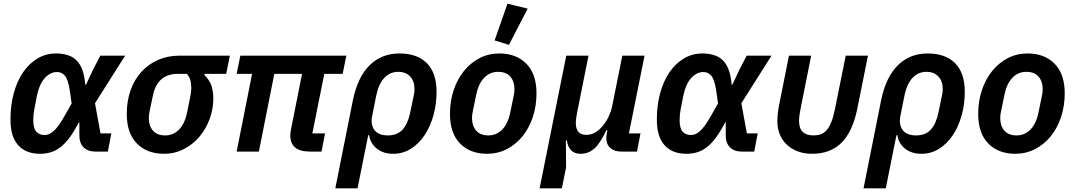

<svg xmlns="http://www.w3.org/2000/svg" viewBox="-20 -825 5852 1045"><path d="M567 0H499Q458 0 434.5 -23.5Q411 -47 412 -92V-159H409Q383 -109 358.5 -76Q334 -43 308.5 -23.5Q283 -4 255.5 4Q228 12 198 12Q121 12 79 -34.5Q37 -81 37 -174Q37 -252 55 -318Q73 -384 106 -432Q139 -480 184.5 -507Q230 -534 285 -534Q361 -534 399 -494Q437 -454 444 -364H448L487 -447L526 -522H661L497 -263L527 -99H586ZM223 -90Q234 -90 245.5 -94.5Q257 -99 270 -110Q283 -121 297.5 -140.5Q312 -160 329 -190L370 -262L360 -332Q351 -391 334 -412Q317 -433 290 -433Q255 -433 225 -401.5Q195 -370 181 -304L167 -232Q161 -202 161 -171Q161 -127 177.5 -108.5Q194 -90 223 -90Z M1094 -423 1093 -416Q1118 -392 1129.5 -362Q1141 -332 1141 -289Q1141 -232 1121 -177.5Q1101 -123 1065.5 -81Q1030 -39 980.5 -13.5Q931 12 873 12Q780 12 725 -44Q670 -100 670 -205Q670 -276 691 -334.5Q712 -393 750 -434.5Q788 -476 840.5 -499Q893 -522 956 -522H1231L1211 -423ZM948 -423Q836 -423 812 -304L794 -218Q792 -210 791 -201.5Q790 -193 790 -182Q790 -140 812.5 -114Q835 -88 879 -88Q924 -88 955.5 -121Q987 -154 999 -217L1014 -291Q1017 -306 1019 -319.5Q1021 -333 1021 -347Q1021 -372 1016 -389.5Q1011 -407 997 -423Z M1667 0Q1560 0 1560 -88Q1560 -104 1565 -127L1624 -423H1473L1389 0H1268L1352 -423H1268L1288 -522H1865L1845 -423H1745L1680 -99H1749L1730 0Z M1901 -281Q1927 -406 1992 -470Q2057 -534 2154 -534Q2251 -534 2303.5 -481Q2356 -428 2356 -325Q2356 -258 2339 -197Q2322 -136 2291 -89.5Q2260 -43 2216.5 -15.5Q2173 12 2120 12Q2066 12 2031 -16Q1996 -44 1989 -89H1984L1926 200H1805ZM2091 -88Q2142 -88 2171 -119.5Q2200 -151 2213 -214L2231 -301Q2233 -309 2234.5 -319Q2236 -329 2236 -341Q2236 -383 2212.5 -408.5Q2189 -434 2147 -434Q2103 -434 2072 -401.5Q2041 -369 2028 -306L2006 -196Q2001 -174 2003.5 -154.5Q2006 -135 2016 -120Q2026 -105 2044.5 -96.5Q2063 -88 2091 -88Z M2631 12Q2539 12 2484 -44Q2429 -100 2429 -205Q2429 -274 2449 -334Q2469 -394 2505 -438.5Q2541 -483 2590 -508.5Q2639 -534 2698 -534Q2790 -534 2845 -478Q2900 -422 2900 -317Q2900 -248 2880 -188Q2860 -128 2824 -83.5Q2788 -39 2738.5 -13.5Q2689 12 2631 12ZM2638 -88Q2683 -88 2714.5 -121Q2746 -154 2758 -217L2776 -304Q2778 -314 2779 -321.5Q2780 -329 2780 -340Q2780 -382 2757.5 -408Q2735 -434 2691 -434Q2646 -434 2614.5 -401Q2583 -368 2571 -305L2553 -217Q2551 -209 2550 -201Q2549 -193 2549 -182Q2549 -140 2571.5 -114Q2594 -88 2638 -88ZM2750 -581 2672 -605 2742 -805 2852 -778Z M2917 200 3062 -522H3183L3121 -212Q3118 -198 3116 -182Q3114 -166 3114 -155Q3114 -125 3127.5 -108Q3141 -91 3171 -91Q3197 -91 3218.5 -103.5Q3240 -116 3258 -137Q3278 -160 3292 -189Q3306 -218 3312 -248L3367 -522H3488L3403 -99H3466L3447 0H3361Q3325 0 3302.5 -19Q3280 -38 3280 -73Q3280 -81 3281 -88.5Q3282 -96 3283 -101L3286 -116H3280Q3247 -45 3215 -16.5Q3183 12 3140 12Q3107 12 3088.5 -7Q3070 -26 3065 -61H3060L3061 86L3038 200Z M4085 0H4017Q3976 0 3952.5 -23.5Q3929 -47 3930 -92V-159H3927Q3901 -109 3876.5 -76Q3852 -43 3826.5 -23.5Q3801 -4 3773.5 4Q3746 12 3716 12Q3639 12 3597 -34.5Q3555 -81 3555 -174Q3555 -252 3573 -318Q3591 -384 3624 -432Q3657 -480 3702.5 -507Q3748 -534 3803 -534Q3879 -534 3917 -494Q3955 -454 3962 -364H3966L4005 -447L4044 -522H4179L4015 -263L4045 -99H4104ZM3741 -90Q3752 -90 3763.5 -94.5Q3775 -99 3788 -110Q3801 -121 3815.5 -140.5Q3830 -160 3847 -190L3888 -262L3878 -332Q3869 -391 3852 -412Q3835 -433 3808 -433Q3773 -433 3743 -401.5Q3713 -370 3699 -304L3685 -232Q3679 -202 3679 -171Q3679 -127 3695.5 -108.5Q3712 -90 3741 -90Z M4339 -242Q4334 -216 4331.5 -200Q4329 -184 4329 -167Q4329 -88 4407 -88Q4429 -88 4446.5 -94Q4464 -100 4478.5 -116Q4493 -132 4504.5 -160.5Q4516 -189 4525 -234L4583 -522H4704L4645 -228Q4619 -106 4559 -47Q4499 12 4400 12Q4356 12 4321 -1.5Q4286 -15 4261.5 -38.5Q4237 -62 4224 -94Q4211 -126 4211 -164Q4211 -184 4213 -204.5Q4215 -225 4220 -251L4274 -522H4395Z M4776 -281Q4802 -406 4867 -470Q4932 -534 5029 -534Q5126 -534 5178.5 -481Q5231 -428 5231 -325Q5231 -258 5214 -197Q5197 -136 5166 -89.5Q5135 -43 5091.5 -15.5Q5048 12 4995 12Q4941 12 4906 -16Q4871 -44 4864 -89H4859L4801 200H4680ZM4966 -88Q5017 -88 5046 -119.5Q5075 -151 5088 -214L5106 -301Q5108 -309 5109.5 -319Q5111 -329 5111 -341Q5111 -383 5087.5 -408.5Q5064 -434 5022 -434Q4978 -434 4947 -401.5Q4916 -369 4903 -306L4881 -196Q4876 -174 4878.5 -154.5Q4881 -135 4891 -120Q4901 -105 4919.5 -96.5Q4938 -88 4966 -88Z M5506 12Q5414 12 5359 -44Q5304 -100 5304 -205Q5304 -274 5324 -334Q5344 -394 5380 -438.5Q5416 -483 5465 -508.5Q5514 -534 5573 -534Q5665 -534 5720 -478Q5775 -422 5775 -317Q5775 -248 5755 -188Q5735 -128 5699 -83.5Q5663 -39 5613.5 -13.5Q5564 12 5506 12ZM5513 -88Q5558 -88 5589.5 -121Q5621 -154 5633 -217L5651 -304Q5653 -314 5654 -321.5Q5655 -329 5655 -340Q5655 -382 5632.5 -408Q5610 -434 5566 -434Q5521 -434 5489.5 -401Q5458 -368 5446 -305L5428 -217Q5426 -209 5425 -201Q5424 -193 5424 -182Q5424 -140 5446.5 -114Q5469 -88 5513 -88Z"/></svg>

Font: IBM Plex Sans SmBld
Style: Italic
Weight: 600
Italic angle: -11°
Designer: Mike Abbink, Paul van der Laan, Pieter van Rosmalen
Foundry: Bold Monday
Version: Version 3.005